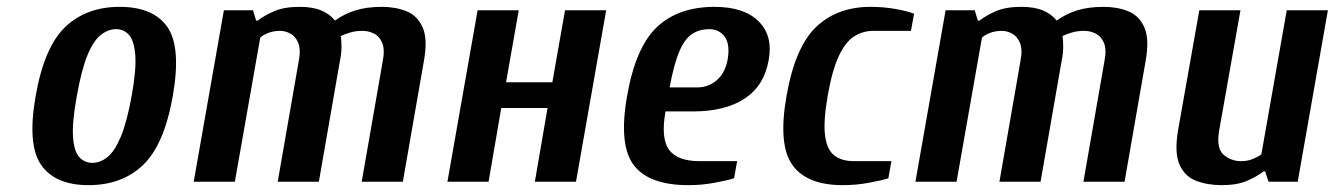

<svg xmlns="http://www.w3.org/2000/svg" viewBox="-20 -530 3893 560"><path d="M238 10Q141 10 100 -49Q59 -108 84 -250Q109 -393 170.5 -451.5Q232 -510 329 -510Q427 -510 468 -451.5Q509 -393 484 -250Q459 -108 397.5 -49Q336 10 238 10ZM249 -55Q272 -55 293 -71.5Q314 -88 332 -130.5Q350 -173 364 -250Q378 -328 374.5 -370Q371 -412 356 -428.5Q341 -445 318 -445Q296 -445 274.5 -428.5Q253 -412 235.5 -370Q218 -328 204 -250Q190 -173 193 -130.5Q196 -88 211.5 -71.5Q227 -55 249 -55Z M545 0 633 -500H718L727 -470H732Q751 -485 780 -497.5Q809 -510 854 -510Q892 -510 917 -499.5Q942 -489 957 -470Q983 -489 1016 -499.5Q1049 -510 1094 -510Q1134 -510 1166 -497Q1198 -484 1213 -449.5Q1228 -415 1216 -350L1155 0H1035L1096 -350Q1103 -385 1095 -404.5Q1087 -424 1071 -432Q1055 -440 1037 -440Q1018 -440 1002.5 -435.5Q987 -431 974 -425Q976 -414 976 -393.5Q976 -373 971 -350L910 0H790L851 -350Q858 -385 850 -404.5Q842 -424 827 -432Q812 -440 797 -440Q778 -440 762.5 -434Q747 -428 739 -420L665 0Z M1285 0 1373 -500H1493L1456 -290H1591L1628 -500H1748L1660 0H1540L1577 -215H1442L1405 0Z M1988 10Q1872 10 1828 -49Q1784 -108 1809 -250Q1834 -393 1896.5 -451.5Q1959 -510 2064 -510Q2150 -510 2192.5 -468Q2235 -426 2222 -355Q2209 -280 2152 -242.5Q2095 -205 2001 -205H1921Q1907 -126 1931.5 -93Q1956 -60 2020 -60H2130L2121 -10Q2098 -3 2062 3.5Q2026 10 1988 10ZM1933 -275H2013Q2047 -275 2071 -296.5Q2095 -318 2102 -355Q2110 -400 2094 -422.5Q2078 -445 2048 -445Q2021 -445 1999.5 -431.5Q1978 -418 1962 -381.5Q1946 -345 1933 -275Z M2438 10Q2333 10 2291 -49Q2249 -108 2274 -250Q2299 -393 2360.5 -451.5Q2422 -510 2519 -510Q2557 -510 2591 -504Q2625 -498 2646 -490L2637 -440H2527Q2497 -440 2471.5 -424Q2446 -408 2426.5 -366.5Q2407 -325 2394 -250Q2381 -175 2386.5 -134Q2392 -93 2413.5 -76.5Q2435 -60 2470 -60H2580L2571 -10Q2548 -3 2512 3.5Q2476 10 2438 10Z M2650 0 2738 -500H2823L2832 -470H2837Q2856 -485 2885 -497.5Q2914 -510 2959 -510Q2997 -510 3022 -499.5Q3047 -489 3062 -470Q3088 -489 3121 -499.5Q3154 -510 3199 -510Q3239 -510 3271 -497Q3303 -484 3318 -449.5Q3333 -415 3321 -350L3260 0H3140L3201 -350Q3208 -385 3200 -404.5Q3192 -424 3176 -432Q3160 -440 3142 -440Q3123 -440 3107.5 -435.5Q3092 -431 3079 -425Q3081 -414 3081 -393.5Q3081 -373 3076 -350L3015 0H2895L2956 -350Q2963 -385 2955 -404.5Q2947 -424 2932 -432Q2917 -440 2902 -440Q2883 -440 2867.5 -434Q2852 -428 2844 -420L2770 0Z M3543 10Q3501 10 3468 -3Q3435 -16 3420 -50.5Q3405 -85 3416 -150L3478 -500H3598L3536 -150Q3527 -98 3548.5 -79Q3570 -60 3600 -60Q3619 -60 3634.5 -66.5Q3650 -73 3659 -80L3733 -500H3853L3765 0H3680L3670 -30H3665Q3646 -15 3617 -2.5Q3588 10 3543 10Z"/></svg>

Font: Cuprum
Style: Bold Italic
Weight: 700
Italic angle: -10°
Designer: Jovanny Lemonad
Foundry: Jovanny Lemonad
Version: Version 3.000